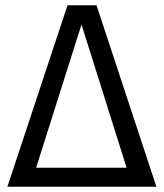

<svg xmlns="http://www.w3.org/2000/svg" viewBox="-20 -708 621 728"><path d="M117 -72H460L289 -615ZM573 0H8L236 -688H346Z"/></svg>

Font: FiraSans
Style: Regular
Weight: 350
Designer: Carrois Corporate & Edenspiekermann AG
Foundry: Carrois Corporate GbR & Edenspiekermann AG
Version: Version 3.106;PS 003.106;hotconv 1.0.70;makeotf.lib2.5.58329